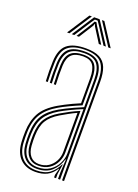

<svg xmlns="http://www.w3.org/2000/svg" viewBox="-145 -814 631 880"><g transform="rotate(20 170.5 -374.0)"><path d="M273.5 0V-484.8Q273.5 -543.2 250.6 -570.9Q227.8 -598.5 170.5 -598.5Q115.8 -598.5 87.5 -576.2Q59.2 -554 57 -497Q56 -474.2 56.2 -450Q56.5 -425.8 57.8 -401.2H48.2Q46.8 -427 46.5 -451Q46.2 -475 47.2 -497.2Q49.5 -557 79.2 -581.6Q109 -606.2 170.5 -606.2Q212.8 -606.2 237.4 -593.1Q262 -580 272.6 -553Q283.2 -526 283.2 -484.8V0ZM146.5 -18Q181.2 -18 205.1 -33.9Q229 -49.8 241.6 -74.4Q254.2 -99 254.2 -124.5V-340.5Q224.2 -328.2 197.1 -315.1Q170 -302 150.8 -290.8Q108.2 -265.5 88.8 -234.4Q69.2 -203.2 67.5 -151.8Q67 -136.5 67.2 -125.9Q67.5 -115.2 68.5 -100.5Q71.5 -60.8 92 -39.4Q112.5 -18 146.5 -18ZM147.2 -25.8Q116.5 -25.8 98.8 -45.8Q81 -65.8 78.2 -101.8Q77 -117 77 -127.2Q77 -137.5 77.2 -151Q78.8 -200.8 97.1 -230Q115.5 -259.2 155.5 -283Q176.2 -295.2 198.6 -306.9Q221 -318.5 244 -328V-124.2Q244 -100.8 233.1 -78Q222.2 -55.2 200.8 -40.5Q179.2 -25.8 147.2 -25.8ZM147.5 -33.8Q174.2 -33.8 193.6 -46.6Q213 -59.5 223.6 -80.1Q234.2 -100.8 234.2 -124V-315Q214.5 -306 196.9 -296.2Q179.2 -286.5 160 -275.2Q121.2 -252 104.8 -224.2Q88.2 -196.5 87 -150.5Q86.8 -138.8 86.8 -128Q86.8 -117.2 88 -102Q90.2 -69.8 105.8 -51.8Q121.2 -33.8 147.5 -33.8ZM144.2 5.5Q98 5.5 70.5 -21.5Q43 -48.5 39 -99.2Q38 -113.8 37.9 -125.9Q37.8 -138 38.2 -153.2Q39.8 -205.2 60.9 -243.6Q82 -282 137 -314Q150.5 -321.8 165.5 -329.6Q180.5 -337.5 197.6 -345.5Q214.8 -353.5 234.5 -361.8V-484.8Q234.5 -526.2 220.1 -546.8Q205.8 -567.2 170.5 -567.2Q133 -567.2 115.2 -550Q97.5 -532.8 96 -494.8Q95.2 -475.2 95.5 -451.1Q95.8 -427 97 -401.2H87.2Q85.8 -428 85.6 -452.2Q85.5 -476.5 86.2 -495Q88 -537.8 108.1 -556.4Q128.2 -575 170.5 -575Q211.5 -575 227.9 -552.4Q244.2 -529.8 244.2 -484.8V-355.2Q214.8 -343 187.4 -330Q160 -317 141.5 -306.2Q94 -278.8 71.8 -243.4Q49.5 -208 48 -153Q47.8 -138 47.8 -126.2Q47.8 -114.5 48.8 -99.8Q52.5 -53 77.5 -27.8Q102.5 -2.5 145 -2.5Q187.5 -2.5 211.5 -21Q235.5 -39.5 249.2 -69.2H251.8L244.2 -20.8V0H234.5V-13L243 -44.8H240.8Q223.8 -18 200.4 -6.2Q177 5.5 144.2 5.5ZM253.8 0V-33L257.5 -95.8H255.2Q244.5 -58 217.5 -34Q190.5 -10 145.8 -10Q107 -10 84.4 -33.9Q61.8 -57.8 58.8 -100.2Q57.8 -115.5 57.6 -126.6Q57.5 -137.8 57.8 -152.2Q59.2 -205.8 79.8 -238.9Q100.2 -272 146.5 -298.8Q159.5 -306.2 176.2 -314.6Q193 -323 212.8 -332Q232.5 -341 254.2 -350V-484.8Q254.2 -534 235.8 -558.4Q217.2 -582.8 170.5 -582.8Q122.8 -582.8 100.6 -562.4Q78.5 -542 76.5 -495.2Q75.8 -478 75.9 -453.1Q76 -428.2 77.5 -401.2H67.8Q66.2 -427.5 66.1 -452.4Q66 -477.2 66.8 -495.5Q68.8 -546.2 93 -568.5Q117.2 -590.8 170.5 -590.8Q222 -590.8 242.9 -564.9Q263.8 -539 263.8 -484.8V0ZM63.2 -645 133.2 -752.8H145L74.8 -645ZM86.2 -645 156.2 -752.8H183L252.8 -645H241L187.8 -727.5L176.5 -744H162.8L151.2 -727.2L98.2 -645ZM109.5 -645 157.8 -721 165.2 -735H174L181.5 -721L229.8 -645H218L173.5 -715.5L170.8 -724.2H168.5L165.8 -715.5L121.2 -645ZM264.2 -645 194.2 -752.8H205.8L276 -645Z"/></g></svg>

Font: Big Shoulders Inline Text Thin ExtraLight
Style: Regular
Weight: 250
Version: Version 2.002